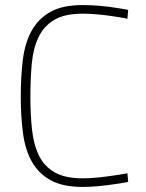

<svg xmlns="http://www.w3.org/2000/svg" viewBox="-20 -729 577 758"><path d="M486 -11Q457 -5 426 -1Q400 3 367.5 6Q335 9 306 9Q229 9 181 -17Q133 -43 106.5 -89.5Q80 -136 71 -201.5Q62 -267 62 -347Q62 -425 70 -491.5Q78 -558 104 -606Q130 -654 178 -681.5Q226 -709 306 -709Q341 -709 374 -706Q407 -703 432 -699Q461 -695 486 -690L483 -655Q455 -661 425 -665Q399 -669 367.5 -672Q336 -675 306 -675Q235 -675 194 -650.5Q153 -626 132 -582Q111 -538 105.5 -478Q100 -418 100 -347Q100 -276 106.5 -216.5Q113 -157 134 -114.5Q155 -72 196 -48.5Q237 -25 306 -25Q332 -25 363.5 -28Q395 -31 421 -35Q452 -39 483 -45Z"/></svg>

Font: Panefresco 1wt
Style: Regular
Weight: 250
Version: Version 1.000